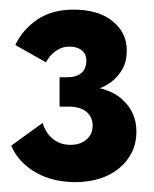

<svg xmlns="http://www.w3.org/2000/svg" viewBox="-20 -730 320 399"><path d="M136 -351.5Q164.8 -351.5 188.1 -359.1Q211.5 -366.7 228.3 -380.9Q245 -395 254.3 -414Q263.5 -433 263.5 -456.5Q263.5 -497.5 233 -524.4Q202.5 -551.2 139 -552.8L146 -538.7Q163 -538.7 180.6 -544.2Q198.3 -549.7 212.3 -560.6Q226.3 -571.5 234.9 -587.4Q243.5 -603.2 243.5 -624.7Q243.5 -662.2 213.9 -686.1Q184.3 -710 132.8 -710Q88.2 -710 57.6 -689.4Q27 -668.7 11.8 -636.5L75.5 -600.5Q83 -615 95.9 -624.1Q108.8 -633.2 124 -633.2Q140 -633.2 149.7 -625.7Q159.5 -618.2 159.5 -603.5Q159.5 -596.5 157.1 -590Q154.7 -583.5 150.1 -579.1Q145.5 -574.7 137.9 -572.1Q130.3 -569.5 119 -569.5H103.8V-508.5H120.2Q147 -508.5 159.7 -497.6Q172.5 -486.7 172.5 -468.8Q172.5 -450.8 159.6 -439.9Q146.7 -429 126.8 -429Q105.3 -429 90.4 -440.9Q75.5 -452.8 68.5 -474.5L3.3 -427.3Q11.5 -408.3 24.9 -394.4Q38.3 -380.5 55.8 -370.8Q73.3 -361 94 -356.2Q114.8 -351.5 136 -351.5Z"/></svg>

Font: Tilda Sans VF
Style: Regular
Weight: 400
Designer: ParaType Ltd
Foundry: ParaType Ltd
Version: Version 1.010